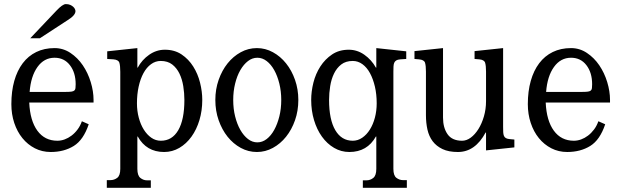

<svg xmlns="http://www.w3.org/2000/svg" viewBox="-20 -723 3023 933"><path d="M411.1 -119.1Q385.7 -43 338.4 -13.7Q291 15.6 226.6 15.6Q184.6 15.6 149.4 -2.4Q114.3 -20.5 88.9 -51.8Q63.5 -83 49.3 -125.5Q35.2 -168 35.2 -216.8Q35.2 -279.3 49.3 -329.6Q63.5 -379.9 90.3 -415.5Q117.2 -451.2 156.2 -470.2Q195.3 -489.3 245.1 -489.3Q287.1 -489.3 322.3 -465.8Q357.4 -442.4 382.3 -405.8Q407.2 -369.1 420.9 -324.2Q434.6 -279.3 434.6 -237.3V-224.6H122.1Q126 -136.7 161.6 -87.9Q197.3 -39.1 258.8 -39.1Q276.4 -39.1 293.9 -45.4Q311.5 -51.8 327.6 -64Q343.8 -76.2 356.9 -93.8Q370.1 -111.3 377.9 -133.8ZM347.7 -313.5Q347.7 -370.1 319.8 -406.2Q292 -442.4 245.1 -442.4Q194.3 -442.4 162.1 -397.5Q129.9 -352.5 124 -276.4H299.8Q317.4 -276.4 327.1 -277.8Q336.9 -279.3 341.3 -283.2Q345.7 -287.1 346.7 -294.4Q347.7 -301.8 347.7 -313.5ZM127 -537.1 253.9 -670.9Q284.2 -703.1 299.8 -703.1Q312.5 -703.1 321.3 -699.2Q330.1 -695.3 335.9 -689.9Q341.8 -684.6 344.2 -678.7Q346.7 -672.9 346.7 -668.9Q346.7 -648.4 308.6 -625L173.8 -537.1Z M647.5 -394.5H649.4Q669.9 -432.6 705.1 -457Q740.2 -481.4 781.2 -481.4Q828.1 -481.4 862.3 -458.5Q896.5 -435.5 918.9 -399.9Q941.4 -364.3 952.1 -321.3Q962.9 -278.3 962.9 -237.3Q962.9 -185.5 949.2 -139.6Q935.5 -93.8 910.6 -59.1Q885.7 -24.4 851.6 -4.4Q817.4 15.6 777.3 15.6Q691.4 15.6 649.4 -59.6H647.5V97.7Q647.5 129.9 662.1 141.6Q676.8 153.3 694.3 153.3H712.9V189.5H499V152.3H516.6Q535.2 152.3 549.8 141.1Q564.5 129.9 564.5 97.7V-374Q564.5 -403.3 560.1 -418Q555.7 -432.6 531.2 -434.6L501 -436.5V-473.6L647.5 -489.3ZM645.5 -220.7Q645.5 -184.6 654.3 -151.4Q663.1 -118.2 678.7 -93.3Q694.3 -68.4 715.3 -53.7Q736.3 -39.1 761.7 -39.1Q816.4 -39.1 846.2 -90.3Q876 -141.6 876 -237.3Q876 -270.5 870.6 -304.2Q865.2 -337.9 852.1 -365.2Q838.9 -392.6 816.9 -409.7Q794.9 -426.8 760.7 -426.8Q735.4 -426.8 713.9 -411.1Q692.4 -395.5 677.2 -367.7Q662.1 -339.8 653.8 -302.2Q645.5 -264.6 645.5 -220.7Z M1026.4 -237.3Q1026.4 -289.1 1042.5 -335Q1058.6 -380.9 1085.9 -415Q1113.3 -449.2 1149.9 -469.2Q1186.5 -489.3 1228.5 -489.3Q1269.5 -489.3 1306.2 -469.2Q1342.8 -449.2 1370.1 -415Q1397.5 -380.9 1413.6 -335Q1429.7 -289.1 1429.7 -237.3Q1429.7 -184.6 1413.6 -138.7Q1397.5 -92.8 1370.1 -58.6Q1342.8 -24.4 1306.2 -4.4Q1269.5 15.6 1228.5 15.6Q1186.5 15.6 1149.9 -4.4Q1113.3 -24.4 1085.9 -58.6Q1058.6 -92.8 1042.5 -138.7Q1026.4 -184.6 1026.4 -237.3ZM1113.3 -237.3Q1113.3 -194.3 1122.6 -157.2Q1131.8 -120.1 1147.9 -91.8Q1164.1 -63.5 1185.1 -47.4Q1206.1 -31.2 1230.5 -31.2Q1254.9 -31.2 1275.9 -47.4Q1296.9 -63.5 1312.5 -91.8Q1328.1 -120.1 1337.4 -157.2Q1346.7 -194.3 1346.7 -237.3Q1346.7 -279.3 1337.4 -316.9Q1328.1 -354.5 1312.5 -382.3Q1296.9 -410.2 1275.9 -426.3Q1254.9 -442.4 1230.5 -442.4Q1206.1 -442.4 1185.1 -426.3Q1164.1 -410.2 1147.9 -382.3Q1131.8 -354.5 1122.6 -316.9Q1113.3 -279.3 1113.3 -237.3Z M1891.6 97.7Q1891.6 129.9 1906.2 141.1Q1920.9 152.3 1938.5 152.3H1957V189.5H1743.2V153.3H1760.7Q1779.3 153.3 1793.9 141.6Q1808.6 129.9 1808.6 97.7V-59.6H1806.6Q1764.6 15.6 1677.7 15.6Q1637.7 15.6 1603.5 -4.4Q1569.3 -24.4 1544.4 -59.1Q1519.5 -93.8 1505.9 -139.6Q1492.2 -185.5 1492.2 -237.3Q1492.2 -278.3 1502.9 -321.3Q1513.7 -364.3 1536.6 -399.9Q1559.6 -435.5 1593.8 -458.5Q1627.9 -481.4 1674.8 -481.4Q1715.8 -481.4 1750.5 -457Q1785.2 -432.6 1806.6 -394.5H1808.6V-489.3L1954.1 -473.6V-436.5L1924.8 -434.6Q1912.1 -433.6 1905.3 -429.2Q1898.4 -424.8 1895.5 -417.5Q1892.6 -410.2 1892.1 -399.4Q1891.6 -388.7 1891.6 -374ZM1810.5 -220.7Q1810.5 -264.6 1801.8 -302.2Q1793 -339.8 1777.8 -367.7Q1762.7 -395.5 1741.2 -411.1Q1719.7 -426.8 1694.3 -426.8Q1660.2 -426.8 1638.2 -409.7Q1616.2 -392.6 1603 -365.2Q1589.8 -337.9 1584.5 -304.2Q1579.1 -270.5 1579.1 -237.3Q1579.1 -141.6 1609.4 -90.3Q1639.6 -39.1 1694.3 -39.1Q1718.8 -39.1 1740.2 -53.7Q1761.7 -68.4 1777.3 -93.3Q1793 -118.2 1801.8 -151.4Q1810.5 -184.6 1810.5 -220.7Z M2424.8 -106.4Q2424.8 -91.8 2425.3 -81.1Q2425.8 -70.3 2428.7 -63Q2431.6 -55.7 2438.5 -51.8Q2445.3 -47.9 2458 -46.9L2479.5 -44.9V-6.8L2341.8 7.8V-79.1H2339.8Q2289.1 15.6 2205.1 15.6Q2160.2 15.6 2130.4 1.5Q2100.6 -12.7 2082.5 -36.6Q2064.5 -60.5 2057.1 -93.3Q2049.8 -126 2049.8 -163.1V-375Q2049.8 -403.3 2045.4 -418Q2041 -432.6 2015.6 -434.6L1994.1 -436.5V-474.6L2132.8 -489.3V-151.4Q2132.8 -102.5 2154.8 -70.8Q2176.8 -39.1 2225.6 -39.1Q2247.1 -39.1 2267.6 -54.2Q2288.1 -69.3 2304.7 -95.7Q2321.3 -122.1 2331.5 -157.2Q2341.8 -192.4 2341.8 -231.4V-375Q2341.8 -403.3 2337.4 -418Q2333 -432.6 2308.6 -434.6L2286.1 -436.5V-474.6L2424.8 -489.3Z M2920.9 -119.1Q2895.5 -43 2848.1 -13.7Q2800.8 15.6 2736.3 15.6Q2694.3 15.6 2659.2 -2.4Q2624 -20.5 2598.6 -51.8Q2573.2 -83 2559.1 -125.5Q2544.9 -168 2544.9 -216.8Q2544.9 -279.3 2559.1 -329.6Q2573.2 -379.9 2600.1 -415.5Q2627 -451.2 2666 -470.2Q2705.1 -489.3 2754.9 -489.3Q2796.9 -489.3 2832 -465.8Q2867.2 -442.4 2892.1 -405.8Q2917 -369.1 2930.7 -324.2Q2944.3 -279.3 2944.3 -237.3V-224.6H2631.8Q2635.7 -136.7 2671.4 -87.9Q2707 -39.1 2768.6 -39.1Q2786.1 -39.1 2803.7 -45.4Q2821.3 -51.8 2837.4 -64Q2853.5 -76.2 2866.7 -93.8Q2879.9 -111.3 2887.7 -133.8ZM2857.4 -313.5Q2857.4 -370.1 2829.6 -406.2Q2801.8 -442.4 2754.9 -442.4Q2704.1 -442.4 2671.9 -397.5Q2639.6 -352.5 2633.8 -276.4H2809.6Q2827.1 -276.4 2836.9 -277.8Q2846.7 -279.3 2851.1 -283.2Q2855.5 -287.1 2856.4 -294.4Q2857.4 -301.8 2857.4 -313.5Z"/></svg>

Font: Uchen
Style: Regular
Weight: 400
Designer: Christopher J. Fynn
Foundry: Christopher J. Fynn for DDC
Version: Version 1.000 preliminary